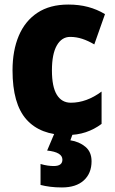

<svg xmlns="http://www.w3.org/2000/svg" viewBox="-20 -583 505 843"><path d="M273 10Q157 10 96 -58.5Q35 -127 35 -274Q35 -361 62.5 -426Q90 -491 144.5 -527Q199 -563 280 -563Q327 -563 366.5 -552.5Q406 -542 441 -521L394 -388Q367 -404 341 -412.5Q315 -421 288 -421Q251 -421 229.5 -383.5Q208 -346 208 -274Q208 -202 229.5 -167Q251 -132 291 -132Q360 -132 426 -181V-39Q394 -15 356.5 -2.5Q319 10 273 10ZM382 125Q382 178 348 209Q314 240 252 240Q224 240 200.5 237Q177 234 158 229V137Q175 142 189.5 144Q204 146 216 146Q254 146 254 118Q254 85 187 78L220 0H301L289 33Q328 39 355 61.5Q382 84 382 125Z"/></svg>

Font: Noto Sans Ethiopic Condensed Black
Style: Regular
Weight: 900
Width: 3
Designer: Monotype Design Team
Foundry: Monotype Imaging Inc.
Version: Version 2.102; ttfautohint (v1.8.4.7-5d5b)